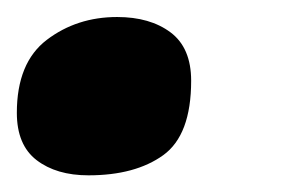

<svg xmlns="http://www.w3.org/2000/svg" viewBox="-20 -196 346 228"><path d="M85 12.2Q46.9 12.2 23.4 -5.9Q0 -23.9 0 -62Q0 -121.6 35.6 -148.7Q71.3 -175.8 119.1 -175.8Q158.2 -175.8 182.6 -157.5Q207 -139.2 207 -100.1Q207 -35.6 173.8 -11.7Q140.6 12.2 85 12.2Z"/></svg>

Font: Open Sans ExtraBold
Style: Italic
Weight: 800
Italic angle: -12°
Designer: Monotype Design Team
Foundry: Monotype Imaging Inc.
Version: Version 3.000; ttfautohint (v1.8.4)